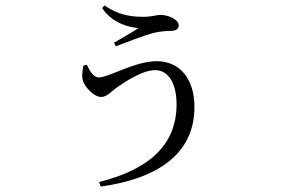

<svg xmlns="http://www.w3.org/2000/svg" viewBox="-20 -611 1040 709"><path d="M346 61 352 78C566 48 698 -45 698 -216C698 -321 643 -385 559 -385C477 -385 382 -325 345 -325C328 -325 312 -345 301 -372L288 -369C284 -347 281 -328 287 -310C296 -288 326 -253 354 -253C374 -253 390 -272 406 -284C437 -306 504 -352 553 -352C600 -352 632 -306 632 -226C632 -75 530 15 346 61ZM401 -453 408 -440C445 -454 510 -480 550 -490C571 -495 596 -497 610 -497C630 -497 640 -505 640 -517C640 -539 602 -556 572 -556C559 -556 534 -548 507 -549C465 -549 417 -555 366 -591L357 -581C400 -519 463 -511 491 -507C469 -492 432 -472 401 -453Z"/></svg>

Font: Source Han Serif CN
Style: Regular
Weight: 400
Designer: Ryoko NISHIZUKA 西塚涼子 (kana & ideographs); Frank Grießhammer (Latin, Greek & Cyrillic); Wenlong ZHANG 张文龙 (bopomofo); San
Foundry: Adobe
Version: Version 2.003;hotconv 1.1.1;makeotfexe 2.6.0